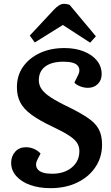

<svg xmlns="http://www.w3.org/2000/svg" viewBox="-20 -965 576 999"><path d="M511 -212Q511 -147 476.5 -95.5Q442 -44 381.5 -15Q321 14 243 14Q183 14 137 -2.5Q91 -19 64.5 -49Q38 -79 38 -118Q38 -152 59 -175.5Q80 -199 115 -199Q137 -199 157.5 -190Q178 -181 191 -166L175 -135Q159 -103 178 -82Q197 -61 252 -61Q314 -61 353.5 -93.5Q393 -126 393 -179Q393 -204 380 -223Q367 -242 336.5 -261.5Q306 -281 253 -306Q185 -338 144 -368Q103 -398 85.5 -432Q68 -466 68 -511Q68 -573 100.5 -618.5Q133 -664 188.5 -689.5Q244 -715 315 -715Q372 -715 416 -697.5Q460 -680 484.5 -649.5Q509 -619 509 -579Q509 -548 489 -528Q469 -508 437 -508Q418 -508 398 -515.5Q378 -523 367 -535L386 -574Q401 -603 384 -623.5Q367 -644 310 -644Q249 -644 215.5 -619Q182 -594 182 -547Q182 -523 196 -502Q210 -481 244 -458.5Q278 -436 339 -407Q402 -376 440 -349.5Q478 -323 494.5 -291.5Q511 -260 511 -212ZM479 -776 449 -743 307 -835 161 -744 135 -780 260 -914Q289 -945 312 -945Q321 -945 328 -943.5Q335 -942 342 -940Z"/></svg>

Font: Literata 12pt SemiBold
Style: Italic
Weight: 600
Italic angle: -2°
Designer: Latin by Veronika Burian and Jose Scaglione. Greek by Irene Vlachou. Cyrillic by Vera Evstafieva
Foundry: TypeTogether
Version: Version 3.002